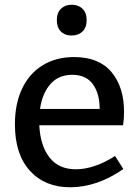

<svg xmlns="http://www.w3.org/2000/svg" viewBox="-20 -781 587 811"><path d="M466 -122 501 -67Q390 10 276 10Q170 10 106.5 -59.5Q43 -129 43 -256Q43 -343 73.5 -407Q104 -471 160.5 -505.5Q217 -540 293 -540Q398 -540 451 -476.5Q504 -413 504 -308Q504 -281 500 -252H146Q150 -166 189 -116Q228 -66 300 -66Q378 -66 466 -122ZM149 -321H401Q401 -385 372.5 -425Q344 -465 285 -465Q228 -465 193.5 -426.5Q159 -388 149 -321ZM220 -696Q220 -727 237.5 -744Q255 -761 283 -761Q311 -761 328.5 -744Q346 -727 346 -696Q346 -665 328.5 -648Q311 -631 282 -631Q254 -631 237 -648Q220 -665 220 -696Z"/></svg>

Font: Bitter Pro Medium
Style: Regular
Weight: 500
Designer: Sol Matas, and Bitter project Authors
Foundry: Sol Matas
Version: Version 1.010